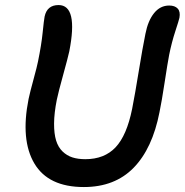

<svg xmlns="http://www.w3.org/2000/svg" viewBox="-20 -757 738 767"><path d="M314.9 -9.8Q173.3 -9.8 117.4 -103.8Q61.5 -197.8 94.2 -361.8Q100.1 -389.6 114.3 -441.4Q128.4 -493.2 131.8 -511.2Q145.5 -578.1 150.4 -627Q155.3 -675.8 158.2 -690.9Q168 -736.8 213.9 -736.8Q293 -736.8 256.8 -551.8Q251 -525.4 232.2 -457.5Q213.4 -389.6 207 -358.9Q196.3 -305.2 196 -263.9Q195.8 -222.7 204.1 -195.8Q212.4 -168.9 229.7 -152.1Q247.1 -135.3 269.3 -128.2Q291.5 -121.1 320.8 -121.1Q397 -121.1 441.7 -168.5Q486.3 -215.8 507.8 -321.8Q519.5 -381.3 534.4 -473.1Q549.3 -564.9 561 -622.1Q571.3 -674.8 595.7 -704.8Q620.1 -734.9 655.8 -734.9Q678.7 -734.9 689.9 -722.7Q701.2 -710.4 696.8 -686Q694.8 -676.3 680.4 -632.3Q666 -588.4 655.8 -538.1Q649.4 -504.9 637.7 -428Q626 -351.1 617.2 -309.1Q588.9 -163.6 513.7 -86.7Q438.5 -9.8 314.9 -9.8Z"/></svg>

Font: Shantell Sans Bouncy
Style: Italic
Weight: 500
Italic angle: -11.31°
Designer: Stephen Nixon, Anya Danilova, Shantell Martin
Foundry: Arrow Type
Version: Version 1.006;[9816181b4]